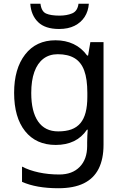

<svg xmlns="http://www.w3.org/2000/svg" viewBox="-20 -760 655 1020"><path d="M275 -546Q328 -546 370.5 -526Q413 -506 443 -465H448L460 -536H530V9Q530 85 504 136.5Q478 188 425 214Q372 240 290 240Q232 240 183.5 231.5Q135 223 97 206V125Q135 145 186 156Q237 167 295 167Q364 167 403.5 126.5Q443 86 443 16V-5Q443 -17 444 -39.5Q445 -62 446 -71H442Q414 -30 372.5 -10Q331 10 276 10Q172 10 113.5 -63Q55 -136 55 -267Q55 -395 113.5 -470.5Q172 -546 275 -546ZM287 -472Q242 -472 210.5 -448Q179 -424 162.5 -378Q146 -332 146 -266Q146 -167 182.5 -114.5Q219 -62 289 -62Q330 -62 359 -72.5Q388 -83 407 -105.5Q426 -128 435 -163Q444 -198 444 -246V-267Q444 -340 427.5 -385Q411 -430 376 -451Q341 -472 287 -472ZM452 -740Q449 -700 429.5 -670Q410 -640 376 -623Q342 -606 294 -606Q220 -606 182.5 -642.5Q145 -679 141 -740H195Q200 -699 225 -688Q250 -677 296 -677Q335 -677 363.5 -689Q392 -701 397 -740Z"/></svg>

Font: Noto Sans Lao Looped
Style: Regular
Weight: 400
Designer: Mark Frömberg, Ben Mitchell
Foundry: The Fontpad Ltd
Version: Version 1.001